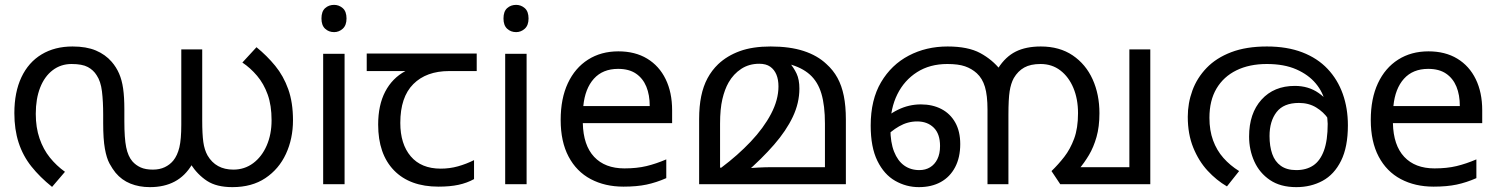

<svg xmlns="http://www.w3.org/2000/svg" viewBox="-20 -757 6162 789"><path d="M596 12Q552 12 516 -2.5Q480 -17 455 -47Q442 -63 430 -85Q418 -107 411 -146Q404 -185 404 -251V-285Q404 -340 399 -381.5Q394 -423 377 -448Q364 -469 341 -481.5Q318 -494 274 -494Q230 -494 196.5 -468.5Q163 -443 145 -397Q127 -351 127 -289Q127 -233 142.5 -188Q158 -143 185 -109.5Q212 -76 247 -51L194 11Q144 -29 109 -73Q74 -117 56.5 -171Q39 -225 39 -292Q39 -378 68 -439.5Q97 -501 151 -533.5Q205 -566 278 -566Q335 -566 374 -549.5Q413 -533 439 -503Q458 -481 469.5 -454.5Q481 -428 486 -393Q491 -358 491 -308V-259Q491 -189 498.5 -152Q506 -115 524 -94Q538 -78 558 -69Q578 -60 608 -60Q636 -60 657 -70Q678 -80 692 -97Q709 -118 717 -151Q725 -184 725 -245V-554H811V-262Q811 -206 815.5 -173.5Q820 -141 833 -118Q850 -89 876.5 -74.5Q903 -60 939 -60Q985 -60 1020.5 -86.5Q1056 -113 1076 -159Q1096 -205 1096 -263Q1096 -324 1080 -368.5Q1064 -413 1036.5 -445.5Q1009 -478 976 -500L1034 -563Q1077 -528 1111 -486.5Q1145 -445 1164.5 -390.5Q1184 -336 1184 -263Q1184 -187 1155 -124.5Q1126 -62 1070.5 -25Q1015 12 935 12Q870 12 831 -13.5Q792 -39 764 -82L769 -81Q741 -34 698 -11Q655 12 596 12Z M1396 -536V0H1308V-536ZM1353 -737Q1373 -737 1388.5 -723.5Q1404 -710 1404 -681Q1404 -653 1388.5 -639Q1373 -625 1353 -625Q1331 -625 1316 -639Q1301 -653 1301 -681Q1301 -710 1316 -723.5Q1331 -737 1353 -737Z M1782 10Q1664 10 1599 -57Q1534 -124 1534 -245Q1534 -325 1563 -380.5Q1592 -436 1646 -465H1487V-537H1939V-465H1826Q1732 -465 1678.5 -411.5Q1625 -358 1625 -252Q1625 -165 1668 -114.5Q1711 -64 1791 -64Q1828 -64 1862 -73.5Q1896 -83 1928 -99V-21Q1899 -5 1864 2.5Q1829 10 1782 10Z M2144 -536V0H2056V-536ZM2101 -737Q2121 -737 2136.5 -723.5Q2152 -710 2152 -681Q2152 -653 2136.5 -639Q2121 -625 2101 -625Q2079 -625 2064 -639Q2049 -653 2049 -681Q2049 -710 2064 -723.5Q2079 -737 2101 -737Z M2521 -546Q2590 -546 2639.5 -516Q2689 -486 2715.5 -431.5Q2742 -377 2742 -304V-251H2375Q2377 -160 2421.5 -112.5Q2466 -65 2546 -65Q2597 -65 2636.5 -74.5Q2676 -84 2718 -102V-25Q2677 -7 2637 1.5Q2597 10 2542 10Q2466 10 2407.5 -21Q2349 -52 2316.5 -113.5Q2284 -175 2284 -264Q2284 -352 2313.5 -415Q2343 -478 2396.5 -512Q2450 -546 2521 -546ZM2520 -474Q2457 -474 2420.5 -433.5Q2384 -393 2377 -321H2650Q2650 -367 2636 -401Q2622 -435 2593.5 -454.5Q2565 -474 2520 -474Z M3147 -566Q3226 -566 3282.5 -547.5Q3339 -529 3376 -494Q3404 -469 3421.5 -437Q3439 -405 3447.5 -363Q3456 -321 3456 -266V0H2853V-268Q2853 -320 2861.5 -361.5Q2870 -403 2887.5 -435.5Q2905 -468 2931 -493Q2968 -528 3020.5 -547Q3073 -566 3147 -566ZM3100 -495Q3058 -495 3026 -474Q2994 -453 2974 -418Q2958 -390 2948.5 -349.5Q2939 -309 2939 -249V-68H2944Q3012 -119 3065 -175Q3118 -231 3148.5 -289Q3179 -347 3179 -402Q3179 -430 3170.5 -450.5Q3162 -471 3145 -483Q3128 -495 3100 -495ZM3265 -393Q3265 -334 3238 -277Q3211 -220 3161 -162.5Q3111 -105 3042 -45L3040 -65Q3069 -67 3097 -68.5Q3125 -70 3153 -70H3370V-249Q3370 -323 3355.5 -372Q3341 -421 3308 -450.5Q3275 -480 3221 -494L3223 -501Q3242 -479 3253.5 -454.5Q3265 -430 3265 -393Z M3874 -566Q3958 -566 4008 -539Q4058 -512 4092 -469L4112 -428L4124 -266V0H4038V-306Q4038 -365 4027.5 -400Q4017 -435 3994 -456Q3973 -475 3945.5 -484.5Q3918 -494 3873 -494Q3801 -494 3748.5 -460.5Q3696 -427 3667.5 -369.5Q3639 -312 3639 -239V-228Q3639 -172 3654 -134Q3669 -96 3695.5 -77Q3722 -58 3758 -58Q3783 -58 3802 -69.5Q3821 -81 3832 -103Q3843 -125 3843 -157Q3843 -207 3817 -232.5Q3791 -258 3749 -258Q3710 -258 3675 -238Q3640 -218 3611 -186L3596 -248Q3625 -284 3670 -306Q3715 -328 3764 -328Q3812 -328 3848.5 -309Q3885 -290 3905.5 -253.5Q3926 -217 3926 -165Q3926 -110 3905 -70Q3884 -30 3846 -9Q3808 12 3756 12Q3704 12 3658.5 -14Q3613 -40 3585.5 -96Q3558 -152 3558 -241Q3558 -347 3600.5 -419Q3643 -491 3714.5 -528.5Q3786 -566 3874 -566ZM4707 -554V0H4337L4301 -54Q4329 -81 4353.5 -112.5Q4378 -144 4394 -187Q4410 -230 4410 -292Q4410 -350 4391 -395.5Q4372 -441 4337.5 -467.5Q4303 -494 4256 -494Q4215 -494 4189 -479.5Q4163 -465 4146 -436Q4134 -414 4129 -382Q4124 -350 4124 -285V0H4038V-258L4087 -422L4082 -477Q4112 -524 4154 -545Q4196 -566 4257 -566Q4334 -566 4388 -529.5Q4442 -493 4470 -431Q4498 -369 4498 -292Q4498 -236 4486 -194Q4474 -152 4455 -120Q4436 -88 4413 -61L4393 -70H4621V-554Z M5186 -566Q5269 -566 5331.5 -542Q5394 -518 5435.5 -474Q5477 -430 5498 -371Q5519 -312 5519 -242Q5519 -153 5491 -96.5Q5463 -40 5415 -14Q5367 12 5307 12Q5242 12 5199 -17Q5156 -46 5134.5 -93.5Q5113 -141 5113 -196Q5113 -291 5164 -347.5Q5215 -404 5301 -404Q5357 -404 5398.5 -375Q5440 -346 5464 -301Q5488 -256 5490 -206L5465 -209Q5458 -240 5438.5 -268.5Q5419 -297 5388.5 -315.5Q5358 -334 5318 -334Q5255 -334 5226 -296.5Q5197 -259 5197 -198Q5197 -156 5208 -124.5Q5219 -93 5243.5 -75.5Q5268 -58 5307 -58Q5348 -58 5376.5 -77Q5405 -96 5420.5 -138Q5436 -180 5436 -248Q5436 -250 5434.5 -270Q5433 -290 5429 -310Q5428 -315 5428 -323Q5428 -331 5426 -335Q5417 -378 5387 -414Q5357 -450 5307 -472Q5257 -494 5186 -494Q5114 -494 5061 -468Q5008 -442 4979 -393Q4950 -344 4950 -273Q4950 -221 4965 -180Q4980 -139 5007.5 -108Q5035 -77 5072 -54L5022 9Q4979 -16 4942.5 -55.5Q4906 -95 4883.5 -150.5Q4861 -206 4861 -277Q4861 -333 4880 -385Q4899 -437 4938.5 -478Q4978 -519 5039.5 -542.5Q5101 -566 5186 -566Z M5850 -546Q5919 -546 5968.5 -516Q6018 -486 6044.5 -431.5Q6071 -377 6071 -304V-251H5704Q5706 -160 5750.5 -112.5Q5795 -65 5875 -65Q5926 -65 5965.5 -74.5Q6005 -84 6047 -102V-25Q6006 -7 5966 1.5Q5926 10 5871 10Q5795 10 5736.5 -21Q5678 -52 5645.5 -113.5Q5613 -175 5613 -264Q5613 -352 5642.5 -415Q5672 -478 5725.5 -512Q5779 -546 5850 -546ZM5849 -474Q5786 -474 5749.5 -433.5Q5713 -393 5706 -321H5979Q5979 -367 5965 -401Q5951 -435 5922.5 -454.5Q5894 -474 5849 -474Z"/></svg>

Font: mlyalm115
Style: Regular
Weight: 400
Designer: Jelle Bosma - Monotype Design Team
Foundry: Monotype Imaging Inc.
Version: Version 2.103